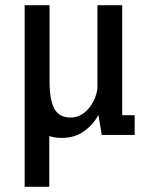

<svg xmlns="http://www.w3.org/2000/svg" viewBox="-20 -520 590 740"><path d="M75 200V-500H171V-206.5Q171 -136 189.2 -101.5Q207.5 -67 252 -67Q291 -67 319.8 -99.8Q348.5 -132.5 355.5 -177.5V-500H451V-76H499V0H372L359.5 -77Q339 -39 303.2 -13.8Q267.5 11.5 218 11.5Q191.5 11.5 170 4.5V200Z"/></svg>

Font: Trispace SemiCondensed
Style: Regular
Weight: 400
Width: 4
Designer: Tyler Finck
Foundry: Etcetera Type Company
Version: Version 1.210; ttfautohint (v1.8.3)